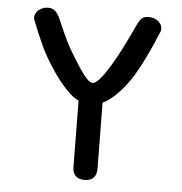

<svg xmlns="http://www.w3.org/2000/svg" viewBox="-51 -750 757 797"><g transform="rotate(5 327.5 -351.5)"><path d="M280 -50 277 -329Q256 -335 223 -370Q190 -405 159 -453Q131 -495 110 -539.5Q89 -584 66 -643Q63 -649 63 -656Q63 -674 79.5 -687.5Q96 -701 118 -701Q136 -701 147.5 -690.5Q159 -680 168 -660Q194 -599 208.5 -569.5Q223 -540 250 -497Q275 -456 295 -431Q315 -406 329 -406Q353 -406 407 -498Q441 -556 491 -664Q500 -683 509.5 -691Q519 -699 536 -699Q560 -699 576.5 -686Q593 -673 593 -654Q593 -644 588 -636Q543 -525 498 -451Q467 -401 431.5 -367.5Q396 -334 377 -329L380 -52Q380 -28 367.5 -15Q355 -2 330 -2Q305 -2 292.5 -15Q280 -28 280 -50Z"/></g></svg>

Font: Mali Medium
Style: Regular
Weight: 500
Version: Version 1.000; ttfautohint (v1.6)